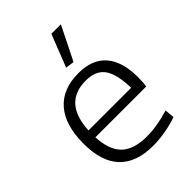

<svg xmlns="http://www.w3.org/2000/svg" viewBox="-232 -909 1027 1027"><g transform="rotate(-45 282.0 -395.5)"><path d="M276 -616 348 -800H420L325 -609ZM310 9Q183 9 118.5 -59Q54 -127 54 -262Q54 -402 117.5 -475.5Q181 -549 302 -549Q406 -549 459 -487.5Q512 -426 512 -307Q512 -265 507 -242H123Q128 -142 175.5 -96Q223 -50 320 -50Q360 -50 402.5 -57Q445 -64 490 -78L495 -23Q453 -8 403.5 0.5Q354 9 310 9ZM301 -493Q133 -493 123 -294H446Q443 -401 409.5 -447Q376 -493 301 -493Z"/></g></svg>

Font: Encode Sans Wide
Style: Light
Weight: 300
Designer: Pablo Impallari, Andres Torresi
Foundry: Pablo Impallari, Andres Torresi
Version: Version 1.000; ttfautohint (v1.00) -l 8 -r 50 -G 200 -x 14 -